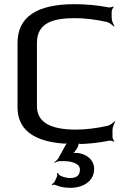

<svg xmlns="http://www.w3.org/2000/svg" viewBox="-20 -680 604 920"><path d="M339 -593C386 -593 436 -587 491 -575C504 -572 519 -560 525 -553L528 -555C523 -563 515 -582 515 -595V-625C515 -632 521 -643 525 -646L523 -649C518 -646 505 -643 498 -645C445 -655 392 -660 337 -660C155 -660 64 -598 64 -474V-166C64 -61 138 -3 285 8C294 9 303 7 308 3L306 0C301 4 293 17 289 25C279 44 269 61 260 78C255 86 246 94 240 97L242 100C248 97 258 92 267 92H285C320 92 363 102 363 133C363 160 347 173 316 173C301 173 285 169 269 162C264 159 258 152 256 148L253 150C254 153 255 161 253 166L242 190C240 195 232 201 228 203L229 207C233 205 242 204 248 207C267 216 291 220 318 220C377 220 431 189 431 130C431 87 399 62 360 54C348 52 330 52 323 56L325 60C332 56 343 41 349 31L354 21C355 17 359 6 357 4L354 6C356 9 367 10 371 10C416 8 460 3 503 -6C510 -7 522 -4 526 -1L528 -4C524 -7 519 -18 519 -25V-57C519 -70 527 -89 532 -97L529 -99C523 -92 508 -80 495 -77C440 -65 390 -59 343 -59C219 -59 157 -96 157 -171V-475C157 -574 241 -593 339 -593Z"/></svg>

Font: Gamestation Storm
Style: Regular
Weight: 400
Designer: Jonas Hecksher
Foundry: Jonas Hecksher, Playtypeª, e-types AS
Version: Version 1.003